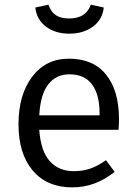

<svg xmlns="http://www.w3.org/2000/svg" viewBox="-20 -789 583 821"><path d="M275.9 -645Q216.8 -645 176.8 -675Q136.7 -705.1 130.9 -756.8L187 -769Q197.8 -737.8 219 -723.9Q240.2 -710 275.9 -710Q348.1 -710 368.2 -769L423.8 -756.8Q418 -705.1 377.2 -675Q336.4 -645 275.9 -645ZM488.8 -279.8Q488.8 -256.3 486.8 -233.9H147.9Q154.3 -142.6 192.9 -99.9Q231.4 -57.1 294.9 -57.1Q334 -57.1 366 -68.1Q397.9 -79.1 433.1 -104L470.2 -54.2Q388.2 12.2 289.1 12.2Q180.7 12.2 119.9 -59.8Q59.1 -131.8 59.1 -257.8Q59.1 -383.3 117.4 -460.7Q175.8 -538.1 274.9 -538.1Q378.9 -538.1 433.8 -469.7Q488.8 -401.4 488.8 -279.8ZM405.8 -295.9V-304.2Q405.8 -384.8 373.5 -428Q341.3 -471.2 276.9 -471.2Q219.7 -471.2 186.3 -428.2Q152.8 -385.3 147.9 -295.9Z"/></svg>

Font: Fira Sans Book
Style: Regular
Weight: 350
Designer: Carrois Corporate & Edenspiekermann AG
Foundry: Carrois Corporate GbR & Edenspiekermann AG
Version: Version 4.203;PS 004.203;hotconv 1.0.88;makeotf.lib2.5.64775